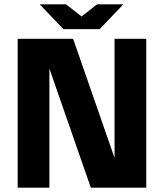

<svg xmlns="http://www.w3.org/2000/svg" viewBox="-20 -870 760 890"><path d="M401 0 161 -690H319L559 0ZM62 0V-690H209V0ZM511 0V-690H658V0ZM283 -735 430 -850H552L442 -735ZM274 -735 164 -850H286L433 -735Z"/></svg>

Font: Radio Canada Big
Style: Bold
Weight: 700
Designer: Étienne Aubert Bonn
Foundry: Coppers and Brasses
Version: Version 1.001